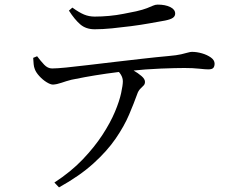

<svg xmlns="http://www.w3.org/2000/svg" viewBox="-20 -759 1040 833"><path d="M216 33Q288 -14 339 -67.5Q390 -121 424.5 -174Q459 -227 478.5 -273.5Q498 -320 505.5 -355Q513 -390 513 -406Q513 -421 504.5 -435Q496 -449 476 -467L519 -475Q537 -466 558 -454Q579 -442 594 -429Q609 -416 609 -404Q609 -394 603 -388Q597 -382 588.5 -373.5Q580 -365 575 -350Q561 -311 540 -261.5Q519 -212 482 -158Q445 -104 385.5 -50Q326 4 236 54ZM210 -392Q199 -392 182 -402.5Q165 -413 150.5 -429Q136 -445 131 -459Q127 -469 126 -480.5Q125 -492 124 -508L141 -515Q156 -495 171.5 -478.5Q187 -462 206 -462Q226 -462 266.5 -466Q307 -470 360.5 -476.5Q414 -483 474.5 -490Q535 -497 596 -504Q657 -511 712 -516Q747 -519 766 -523.5Q785 -528 795.5 -531Q806 -534 813 -534Q834 -534 856.5 -527.5Q879 -521 895 -509.5Q911 -498 911 -483Q911 -471 905.5 -464.5Q900 -458 883 -458Q871 -458 844 -461Q817 -464 780 -464Q744 -464 678.5 -461.5Q613 -459 538 -451Q493 -447 441.5 -439.5Q390 -432 349 -424.5Q308 -417 290 -413Q267 -407 247 -400Q227 -393 210 -392ZM391 -632Q353 -632 328.5 -653Q304 -674 279 -713L294 -726Q323 -705 344.5 -696Q366 -687 391 -687Q421 -687 453.5 -690Q486 -693 516 -699Q546 -705 571 -710Q601 -717 617.5 -723.5Q634 -730 644 -734.5Q654 -739 664 -739Q697 -739 718.5 -728.5Q740 -718 740 -700Q740 -689 730.5 -682Q721 -675 697 -670Q669 -665 630 -658Q591 -651 548.5 -645.5Q506 -640 465.5 -636Q425 -632 391 -632Z"/></svg>

Font: Noto Serif JP
Style: Regular
Weight: 400
Designer: Ryoko NISHIZUKA  (kana & ideographs); Frank Grießhammer (Latin, Greek & Cyrillic); Wenlong ZHANG  (bopomofo); Sandoll Co
Foundry: Adobe
Version: Version 2.003-H1;hotconv 1.1.1;makeotfexe 2.6.0